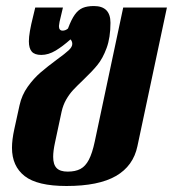

<svg xmlns="http://www.w3.org/2000/svg" viewBox="-20 -600 570 633"><path d="M19.5 -112.8Q19.5 -139.6 27.3 -174.8L44.4 -252.9Q51.8 -286.6 71.5 -314.2Q91.3 -341.8 113.8 -361.1Q136.2 -380.4 168.5 -404.3Q194.8 -423.3 206.5 -434.3Q218.3 -445.3 218.3 -455.1Q218.3 -463.9 212.4 -470.2Q187.5 -447.8 163.6 -433.3Q139.6 -418.9 116.2 -418.9Q94.2 -418.9 84.7 -429.9Q75.2 -440.9 75.2 -463.9Q75.2 -491.2 89.4 -546.9L96.2 -575.2H187.5L176.3 -527.8Q174.3 -516.1 174.3 -514.2Q174.3 -499 186.5 -499Q195.8 -499 204.1 -505.9Q215.3 -536.1 226.8 -552Q238.3 -567.9 252.9 -574Q267.6 -580.1 289.6 -580.1Q344.2 -580.1 344.2 -524.9Q344.2 -476.1 331.5 -441.7Q318.8 -407.2 301 -385.5Q283.2 -363.8 253.9 -335.9Q233.4 -316.4 220.9 -303Q208.5 -289.6 198.2 -271.7Q188 -253.9 183.1 -231.9L161.1 -128.9Q155.3 -102.1 155.3 -83Q155.3 -57.6 166.7 -45.9Q178.2 -34.2 203.1 -34.2Q228.5 -34.2 245.1 -43Q261.7 -51.8 272.9 -73.2Q284.2 -94.7 292.5 -133.8L386.2 -575.2H530.3L433.1 -118.2Q419.4 -52.7 362.3 -19.8Q305.2 13.2 199.2 13.2Q103 13.2 61.3 -19.5Q19.5 -52.2 19.5 -112.8Z"/></svg>

Font: Pattaya
Style: Regular
Weight: 400
Designer: Pablo Impallari / Thai characters Designed by Thanarat Vachiruckul and Suppakit Chalermlarp
Foundry: Pablo Impallari
Version: Version 2.000